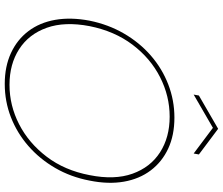

<svg xmlns="http://www.w3.org/2000/svg" viewBox="-85 -846 938 808"><g transform="rotate(90 384.0 -442.0)"><path d="M333 7Q260 7 203.5 -19Q147 -45 111 -92.5Q75 -140 63.5 -205.5Q52 -271 67 -350Q83 -429 121 -494.5Q159 -560 213.5 -607.5Q268 -655 335 -681Q402 -707 475 -707Q549 -707 605 -681Q661 -655 697 -607.5Q733 -560 744.5 -494.5Q756 -429 740 -350Q725 -271 687 -205.5Q649 -140 594.5 -92.5Q540 -45 473.5 -19Q407 7 333 7ZM337 -13Q424 -13 503 -53.5Q582 -94 639.5 -169.5Q697 -245 717 -350Q738 -455 711 -530.5Q684 -606 621 -646.5Q558 -687 471 -687Q384 -687 304.5 -646.5Q225 -606 168 -530.5Q111 -455 90 -350Q70 -245 97 -169.5Q124 -94 187 -53.5Q250 -13 337 -13ZM626 -788 518 -869 378 -788 382 -810 522 -891 630 -810Z"/></g></svg>

Font: Albert Sans Thin
Style: Italic
Weight: 250
Italic angle: -11.25°
Designer: Andreas Rasmussen
Foundry: a.Foundry
Version: Version 1.025